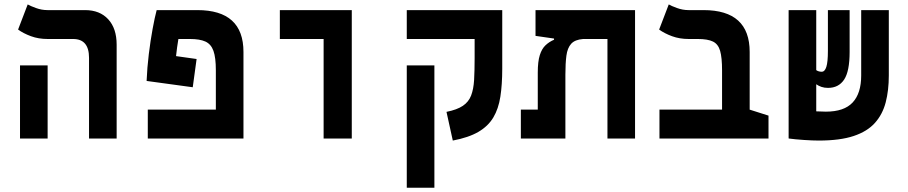

<svg xmlns="http://www.w3.org/2000/svg" viewBox="-20 -632 4142 876"><path d="M386.2 0V-368.2Q386.2 -454.1 313.5 -454.1H197.3Q155.8 -454.1 121.3 -466.8Q86.9 -479.5 62.5 -497.1L106.4 -611.8Q117.7 -605 143.8 -595.5Q169.9 -585.9 196.8 -585.9H368.2Q435.1 -585.9 473.6 -544.2Q512.2 -502.4 512.2 -428.2V0ZM71.3 0V-333.5H197.3V0Z M877 -362.8 859.4 -233.9 648.9 -262.7Q651.4 -322.8 658.9 -385Q666.5 -447.3 676.3 -500.2Q686 -553.2 694.8 -585.9H880.4Q1090.8 -585.9 1090.8 -395V0H654.3V-131.8H964.8V-311.5Q964.8 -369.1 953.9 -399.9Q942.9 -430.7 917.2 -442.4Q891.6 -454.1 846.7 -454.1H793.9Q787.6 -417.5 783.2 -376Z M1456.5 0V-454.1H1256.8V-585.9H1585V0Z M2271.5 -585.9V-318.4Q2271.5 -246.1 2262.9 -190.9Q2254.4 -135.7 2230.7 -95.9Q2207 -56.2 2162.6 -30.3Q2118.2 -4.4 2045.9 9.3L2017.1 -121.6Q2065.4 -131.3 2091.8 -149.2Q2118.2 -167 2129.4 -196Q2140.6 -225.1 2143.1 -267.3Q2145.5 -309.6 2145.5 -367.2V-454.1H1835.9V-585.9ZM1961.9 224.6H1835.9V-333.5H1961.9Z M2877.4 0H2751.5V-454.1H2640.6Q2603 -451.2 2585.9 -432.1Q2568.8 -413.1 2564.2 -377.9Q2559.6 -342.8 2559.6 -291.5V0H2356.4V-131.8H2433.6V-300.8Q2433.6 -351.6 2442.9 -380.6Q2452.1 -409.7 2469 -425.5Q2485.8 -441.4 2507.8 -450.7V-456.1L2423.3 -468.3V-585.9H2877.4Z M3486.3 -104.5V0H2988.8V-131.8H3274.4V-311.5Q3274.4 -369.1 3265.6 -399.9Q3256.8 -430.7 3232.9 -442.4Q3209 -454.1 3163.6 -454.1H3122.1Q3080.6 -454.1 3046.1 -466.8Q3011.7 -479.5 2987.3 -497.1L3031.2 -611.8Q3042.5 -605 3068.6 -595.5Q3094.7 -585.9 3121.6 -585.9H3189.9Q3400.4 -585.9 3400.4 -395V-131.8Z M3715.8 9.3Q3688.5 9.3 3648.2 6.6Q3607.9 3.9 3579.1 0V-0.5H3578.1V-585.9H3704.1V-312Q3714.4 -304.7 3729 -304.7Q3743.2 -304.7 3750.2 -326.9Q3757.3 -349.1 3757.3 -399.4V-585.9H3856.4V-395Q3856.4 -306.6 3831.3 -268.8Q3806.2 -231 3757.8 -231Q3741.2 -231 3727.8 -235.6Q3714.4 -240.2 3704.1 -247.6V-124Q3734.9 -122.6 3748 -122.6Q3831.1 -122.6 3870.1 -164.3Q3909.2 -206.1 3909.2 -287.6V-585.9H4035.2V-287.6Q4035.2 -219.7 4021 -165Q4006.8 -110.4 3971.9 -71.3Q3937 -32.2 3874.8 -11.5Q3812.5 9.3 3715.8 9.3Z"/></svg>

Font: CaskaydiaMono NF
Style: Bold
Weight: 700
Designer: Aaron Bell
Foundry: Saja Typeworks
Version: Version 2111.001; ttfautohint (v1.8.4);Nerd Fonts 3.1.1